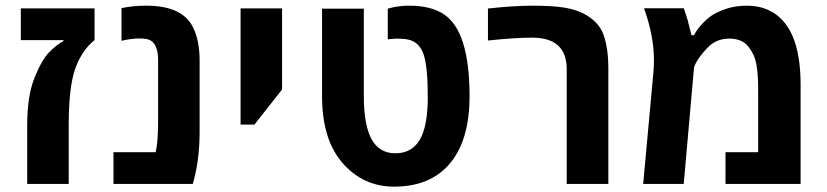

<svg xmlns="http://www.w3.org/2000/svg" viewBox="-20 -660 2968 689"><path d="M319.3 -629.9V-516.1Q273.9 -480 250 -413.6Q226.6 -347.2 226.6 -211.9V0H77.6V-211.9Q77.6 -314.5 103.3 -379.4Q128.9 -444.3 156.7 -472.7Q184.6 -501 208 -512.7V-516.1H54.7V-629.9Z M504.9 -639.6Q634.3 -639.6 672.4 -562.5Q696.3 -514.6 696.3 -443.4V-187Q696.3 -97.7 678.2 -23.9L671.9 0H387.2V-113.8H538.6Q547.4 -151.4 547.4 -226.1V-443.4Q547.4 -499.5 520 -515.1Q507.8 -522 480.2 -522Q452.6 -522 416 -513.7V-630.9Q457.5 -639.6 504.9 -639.6Z M843.3 -212.9V-629.9H992.2V-338.9L893.1 -212.9Z M1447.8 -639.6Q1524.4 -639.6 1570.3 -610.4Q1665 -551.3 1665 -314.9Q1665 -157.7 1595 -74Q1524.9 9.8 1394 9.8Q1283.7 9.8 1209.5 -74.7Q1135.7 -159.2 1135.7 -314.9V-628.9H1285.6V-314.9Q1285.6 -211.9 1313.2 -160.9Q1340.8 -109.9 1399.2 -109.9Q1457.5 -109.9 1486.3 -158.2Q1515.1 -206.5 1515.1 -312.7Q1515.1 -418.9 1500.5 -463.6Q1485.8 -508.3 1446.3 -517.6Q1429.7 -521.5 1402.8 -521.5L1371.6 -519V-628.9Q1407.2 -639.6 1447.8 -639.6Z M2073.2 -611.8Q2128.4 -583.5 2145.8 -535.4Q2163.1 -487.3 2163.1 -411.6V0H2013.7V-412.1Q2013.7 -524.9 1889.6 -524.9Q1827.1 -524.9 1731 -514.6V-629.4Q1822.3 -639.6 1892.8 -639.6Q1963.4 -639.6 2004.4 -632.8Q2045.4 -626 2073.2 -611.8Z M2326.7 -444.3Q2326.7 -531.7 2291 -630.4H2433.6Q2440.9 -611.3 2448.2 -585.9L2461.4 -533.7H2470.7Q2477.5 -548.8 2494.9 -568.8Q2512.2 -588.9 2531.7 -602.8Q2551.3 -616.7 2585.2 -628.2Q2619.1 -639.6 2661.4 -639.6Q2703.6 -639.6 2738.3 -623.5Q2853 -570.3 2853 -356.4V0H2583.5V-113.8H2700.7V-339.4Q2700.7 -426.3 2684.6 -461.9Q2677.2 -478 2666 -492.2Q2643.6 -521.5 2596.7 -521.5Q2549.8 -521.5 2518.3 -488Q2486.8 -454.6 2475.6 -430.7L2470.7 -419.9L2433.6 0H2288.1L2324.7 -399.9Q2326.7 -422.4 2326.7 -444.3Z"/></svg>

Font: OpenSansHebrew-Bold
Style: Bold
Weight: 700
Foundry: Ascender Corporation, Yanek Iontef
Version: Version 2.001;PS 002.001;hotconv 1.0.70;makeotf.lib2.5.58329